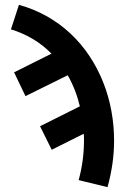

<svg xmlns="http://www.w3.org/2000/svg" viewBox="-20 -548 540 791"><path d="M423 223 304 194Q315 154 320.5 113Q326 72 326 31Q326 24 326 17Q326 10 325 3L193 69L145 -28L309 -110Q301 -144 288.5 -176Q276 -208 259 -238L85 -152L38 -250L192 -327Q158 -362 115 -387.5Q72 -413 25 -427L58 -528Q117 -512 171 -482Q225 -452 270 -410Q315 -368 349 -316.5Q383 -265 405.5 -208Q428 -151 439 -90.5Q450 -30 450 31Q450 80 443 128Q436 176 423 223Z"/></svg>

Font: Iosevka Extrabold
Style: Regular
Weight: 800
Monospace: yes
Designer: Belleve Invis
Foundry: Belleve Invis
Version: Version 32.5.0; ttfautohint (v1.8.4)